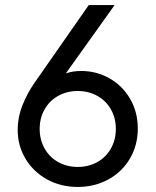

<svg xmlns="http://www.w3.org/2000/svg" viewBox="-20 -740 622 768"><path d="M50.8 -219.7Q50.8 -271.5 70.3 -320.1Q89.8 -368.7 119.1 -410.2L335 -719.7H438.5L243.2 -446.3Q270.5 -456.1 304.7 -456.1Q366.2 -456.1 418.2 -426.5Q470.2 -397 500.7 -344.2Q531.2 -291.5 531.2 -225.6Q531.2 -159.7 500 -106.2Q468.8 -52.7 413.8 -22.5Q358.9 7.8 291 7.8Q222.7 7.8 167.7 -22.7Q112.8 -53.2 81.8 -105.5Q50.8 -157.7 50.8 -219.7ZM443.4 -224.6Q443.4 -267.6 423.8 -302.2Q404.3 -336.9 369.4 -356.4Q334.5 -376 291 -376Q247.6 -376 212.6 -356.4Q177.7 -336.9 158.2 -302.2Q138.7 -267.6 138.7 -224.6Q138.7 -181.2 158.2 -146.2Q177.7 -111.3 212.6 -91.8Q247.6 -72.3 291 -72.3Q334.5 -72.3 369.4 -91.8Q404.3 -111.3 423.8 -146.2Q443.4 -181.2 443.4 -224.6Z"/></svg>

Font: Reddit Sans Vanilla
Style: Regular
Weight: 400
Designer: Stephen Hutchings
Foundry: Reddit
Version: Version 1.013